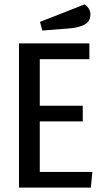

<svg xmlns="http://www.w3.org/2000/svg" viewBox="-20 -859 484 879"><path d="M367.2 -838.9Q394 -820.3 394 -793Q394 -774.9 385.3 -762.2Q376.5 -749.5 359.6 -742.7Q342.8 -735.8 325.9 -732.7Q309.1 -729.5 286.1 -728L173.8 -719.2L163.1 -758.8ZM389.2 -587.9H162.1V-375H358.9V-303.2H162.1V-71.8H402.8L396 0H66.9V-660.2H389.2Z"/></svg>

Font: Sansita Light
Style: Regular
Weight: 300
Designer: Pablo Cosgaya
Foundry: Omnibus-Type
Version: Version 1.006;hotconv 1.0.109;makeotfexe 2.5.65596